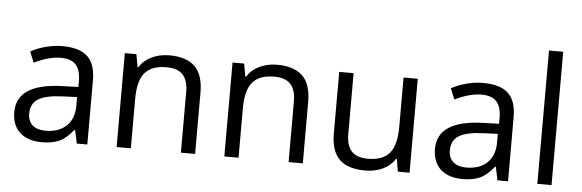

<svg xmlns="http://www.w3.org/2000/svg" viewBox="-49 -920 3305 1090"><g transform="rotate(5 1603.5 -375.0)"><path d="M415 0 398.9 -76.2H395Q355 -25.9 315.2 -8.1Q275.4 9.8 215.8 9.8Q136.2 9.8 91.1 -31.2Q45.9 -72.3 45.9 -147.9Q45.9 -310.1 305.2 -317.9L396 -320.8V-354Q396 -417 368.9 -447Q341.8 -477.1 282.2 -477.1Q215.3 -477.1 130.9 -436L106 -498Q145.5 -519.5 192.6 -531.7Q239.7 -543.9 287.1 -543.9Q382.8 -543.9 429 -501.5Q475.1 -459 475.1 -365.2V0ZM231.9 -57.1Q307.6 -57.1 350.8 -98.6Q394 -140.1 394 -214.8V-263.2L313 -259.8Q216.3 -256.3 173.6 -229.7Q130.9 -203.1 130.9 -147Q130.9 -103 157.5 -80.1Q184.1 -57.1 231.9 -57.1Z M1008.3 0V-346.2Q1008.3 -411.6 978.5 -443.8Q948.7 -476.1 885.3 -476.1Q801.3 -476.1 762.2 -430.7Q723.1 -385.3 723.1 -280.8V0H642.1V-535.2H708L721.2 -461.9H725.1Q750 -501.5 794.9 -523.2Q839.8 -544.9 895 -544.9Q991.7 -544.9 1040.5 -498.3Q1089.4 -451.7 1089.4 -349.1V0Z M1622.1 0V-346.2Q1622.1 -411.6 1592.3 -443.8Q1562.5 -476.1 1499 -476.1Q1415 -476.1 1376 -430.7Q1336.9 -385.3 1336.9 -280.8V0H1255.9V-535.2H1321.8L1335 -461.9H1338.9Q1363.8 -501.5 1408.7 -523.2Q1453.6 -544.9 1508.8 -544.9Q1605.5 -544.9 1654.3 -498.3Q1703.1 -451.7 1703.1 -349.1V0Z M1945.8 -535.2V-188Q1945.8 -122.6 1975.6 -90.3Q2005.4 -58.1 2068.8 -58.1Q2152.8 -58.1 2191.7 -104Q2230.5 -149.9 2230.5 -253.9V-535.2H2311.5V0H2244.6L2232.9 -71.8H2228.5Q2203.6 -32.2 2159.4 -11.2Q2115.2 9.8 2058.6 9.8Q1960.9 9.8 1912.4 -36.6Q1863.8 -83 1863.8 -185.1V-535.2Z M2812.5 0 2796.4 -76.2H2792.5Q2752.4 -25.9 2712.6 -8.1Q2672.9 9.8 2613.3 9.8Q2533.7 9.8 2488.5 -31.2Q2443.4 -72.3 2443.4 -147.9Q2443.4 -310.1 2702.6 -317.9L2793.5 -320.8V-354Q2793.5 -417 2766.4 -447Q2739.3 -477.1 2679.7 -477.1Q2612.8 -477.1 2528.3 -436L2503.4 -498Q2543 -519.5 2590.1 -531.7Q2637.2 -543.9 2684.6 -543.9Q2780.3 -543.9 2826.4 -501.5Q2872.6 -459 2872.6 -365.2V0ZM2629.4 -57.1Q2705.1 -57.1 2748.3 -98.6Q2791.5 -140.1 2791.5 -214.8V-263.2L2710.4 -259.8Q2613.8 -256.3 2571 -229.7Q2528.3 -203.1 2528.3 -147Q2528.3 -103 2554.9 -80.1Q2581.5 -57.1 2629.4 -57.1Z M3120.6 0H3039.6V-759.8H3120.6Z"/></g></svg>

Font: f02537652
Style: Regular
Weight: 400
Foundry: Ascender Corporation
Version: Version 1.10